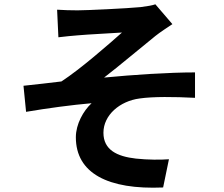

<svg xmlns="http://www.w3.org/2000/svg" viewBox="-20 -810 1040 891"><path d="M245 -765 251 -637C283 -641 316 -644 341 -646C382 -650 505 -656 546 -659C484 -604 354 -490 265 -432C212 -426 142 -417 89 -412L101 -291C201 -308 313 -323 405 -331C367 -296 332 -234 332 -173C332 -6 481 71 737 60L764 -71C726 -68 667 -68 611 -74C522 -84 460 -115 460 -194C460 -276 536 -341 628 -353C689 -362 789 -361 885 -356V-474C763 -474 597 -463 463 -450C532 -503 630 -586 701 -643C722 -660 759 -684 780 -698L701 -790C687 -785 664 -781 632 -777C571 -771 383 -762 340 -762C306 -762 277 -763 245 -765Z"/></svg>

Font: Noto Sans Mono CJK HK
Style: Bold
Weight: 700
Designer: Ryoko NISHIZUKA 西塚涼子 (kana, bopomofo & ideographs); Paul D. Hunt (Latin, Greek & Cyrillic); Sandoll Communications 산돌커뮤니
Foundry: Adobe
Version: Version 2.004;hotconv 1.0.118;makeotfexe 2.5.65603